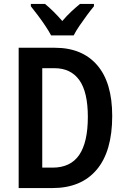

<svg xmlns="http://www.w3.org/2000/svg" viewBox="-20 -957 641 977"><path d="M551 -367Q551 -187 472 -93.5Q393 0 246 0H75V-714H259Q398 -714 474.5 -625.5Q551 -537 551 -367ZM427 -362Q427 -489 383.5 -549.5Q340 -610 257 -610H195V-104H247Q339 -104 383 -168.5Q427 -233 427 -362ZM240 -777Q229 -798 211 -825Q193 -852 173 -878.5Q153 -905 137 -925V-937H209Q251 -903 297 -850Q321 -878 342.5 -898Q364 -918 387 -937H458V-925Q442 -906 422.5 -879.5Q403 -853 384.5 -826Q366 -799 355 -777Z"/></svg>

Font: Noto Sans Condensed SemiBold
Style: Regular
Weight: 600
Width: 3
Designer: Monotype Design Team
Foundry: Monotype Imaging Inc.
Version: Version 2.013; ttfautohint (v1.8.4.7-5d5b)